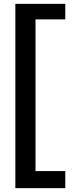

<svg xmlns="http://www.w3.org/2000/svg" viewBox="-20 -820 420 1000"><path d="M60 -800V160H320V71H165V-719H320V-800Z"/></svg>

Font: Gully SemiBold
Style: Regular
Weight: 600
Designer: jaikishan Patel
Foundry: MagicType
Version: Version 1.000;Glyphs 3.2 (3242)